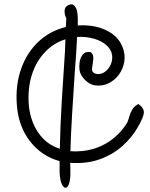

<svg xmlns="http://www.w3.org/2000/svg" viewBox="-20 -790 693 889"><path d="M288 78Q276 84 266.5 63.5Q257 43 256 5Q256 -19 256 -44Q172 -67 118.5 -136.5Q65 -206 58 -304Q51 -395 77.5 -470.5Q104 -546 157.5 -596.5Q211 -647 285 -665L287 -705Q277 -725 279.5 -744Q282 -763 304 -769Q320 -774 331 -754.5Q342 -735 340 -682Q340 -677 340 -672Q414 -677 470.5 -650.5Q527 -624 547 -573Q561 -539 555.5 -505Q550 -471 530.5 -444.5Q511 -418 482 -404Q453 -390 418 -395Q394 -399 372.5 -421Q351 -443 348 -467Q346 -481 348.5 -501Q351 -521 362.5 -536.5Q374 -552 398 -549L400 -548Q410 -541 411.5 -529Q413 -517 409 -492Q405 -475 406.5 -464Q408 -453 425 -448Q445 -444 463 -455.5Q481 -467 491.5 -488.5Q502 -510 499 -535Q495 -561 472.5 -581Q450 -601 414.5 -611Q379 -621 337 -619Q335 -584 332.5 -541Q330 -498 326 -451Q320 -360 314 -263.5Q308 -167 306 -90Q328 -88 353 -90Q421 -95 477 -129.5Q533 -164 569 -222Q575 -236 578 -249Q583 -266 592 -282Q601 -298 620 -308L623 -307Q648 -288 646 -267Q644 -246 618 -201Q592 -155 548.5 -115.5Q505 -76 444.5 -53.5Q384 -31 308 -36Q307 -36 305 -36Q305 -17 306 -1Q307 26 302.5 49.5Q298 73 288 78ZM257 -101Q259 -205 266 -322.5Q273 -440 281 -555L283 -608Q228 -591 187.5 -548Q147 -505 127.5 -443.5Q108 -382 113 -308Q116 -264 132.5 -222Q149 -180 180 -148Q211 -116 257 -101Z"/></svg>

Font: Yuji Hentaigana Akebono
Style: Regular
Weight: 400
Designer: Kataoka Yuji
Foundry: Kinuta Font Factory
Version: Version 3.002